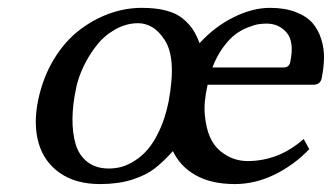

<svg xmlns="http://www.w3.org/2000/svg" viewBox="-20 -459 845 489"><path d="M521 -287.1H702.1Q716.3 -287.1 719.2 -300.8Q730 -352.1 710.4 -375.5Q690.9 -398.9 658.7 -398.9Q649.4 -398.9 639.2 -397.5Q628.9 -396 611.8 -389.4Q594.7 -382.8 579.6 -371.6Q564.5 -360.4 548.3 -338.4Q532.2 -316.4 521 -287.1ZM753.4 -105 767.6 -79.1Q729 -38.6 679.4 -14.4Q629.9 9.8 578.1 9.8Q518.6 9.8 478.8 -12.5Q439 -34.7 420.4 -74.2Q395 -45.9 372.8 -29.1Q350.6 -12.2 315.7 -1.2Q280.8 9.8 234.9 9.8Q172.9 9.8 132.3 -18.6Q91.8 -46.9 78.1 -95.5Q64.5 -144 77.6 -206.1Q89.8 -262.7 117.2 -307.9Q144.5 -353 180.7 -381.1Q216.8 -409.2 257.8 -424.1Q298.8 -439 341.3 -439Q377.4 -439 403.8 -431.9Q430.2 -424.8 446.3 -411.1Q462.4 -397.5 471.4 -383.5Q480.5 -369.6 488.3 -349.1Q527.3 -391.6 575.4 -415.3Q623.5 -439 667.5 -439Q705.6 -439 733.4 -428.2Q761.2 -417.5 776.1 -400.1Q791 -382.8 798.3 -358.9Q805.7 -335 805.2 -310.8Q804.7 -286.6 799.3 -259.8Q795.9 -243.2 777.8 -243.2H508.8Q498.5 -198.7 501.7 -165.8Q504.9 -132.8 514.6 -110.4Q524.4 -87.9 541.3 -74.2Q558.1 -60.5 575.2 -54.7Q592.3 -48.8 610.4 -48.8Q689.9 -48.8 753.4 -105ZM174.3 -236.8Q165 -193.8 164.6 -157.5Q164.1 -121.1 172.6 -92Q181.2 -63 202.9 -46.4Q224.6 -29.8 257.3 -29.8Q272.9 -29.8 288.3 -33.7Q303.7 -37.6 322.3 -49.1Q340.8 -60.5 356.4 -78.6Q372.1 -96.7 386.5 -127.7Q400.9 -158.7 409.2 -199.2Q419.9 -256.8 417.2 -295.4Q414.6 -334 399.4 -357.2Q384.3 -380.4 367.2 -390.1Q350.1 -399.9 332 -399.9Q301.8 -399.9 273.9 -384.3Q246.1 -368.7 226.6 -344Q207 -319.3 193.6 -291.5Q180.2 -263.7 174.3 -236.8Z"/></svg>

Font: Linux Biolinum G
Style: Italic
Weight: 400
Italic angle: -12°
Designer: Philipp H. Poll
Foundry: Philipp H. Poll
Version: Version 0.5.1